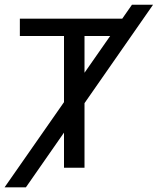

<svg xmlns="http://www.w3.org/2000/svg" viewBox="-43 -718 676 822"><path d="M507.8 -564V-638.2H42V-564H231V0H318.8V-564ZM612.3 -697.8H522L-23.4 84H67.9Z"/></svg>

Font: CodeNewRoman Nerd Font Mono
Style: Regular
Weight: 400
Monospace: yes
Designer: Sam Radian
Foundry: Code New Roman
Version: Version 2.00 November 29, 2014;Nerd Fonts 3.2.1